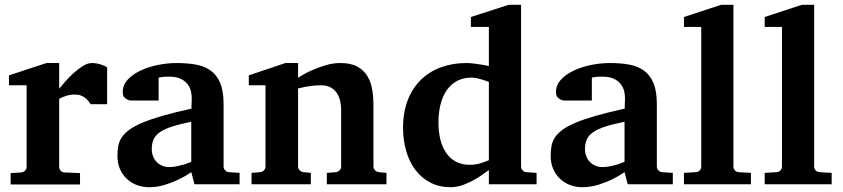

<svg xmlns="http://www.w3.org/2000/svg" viewBox="-20 -760 3478 792"><path d="M354 -330.1Q350.6 -335 345.5 -341.8Q340.3 -348.6 332.8 -355Q325.2 -361.3 314.5 -365.7Q303.7 -370.1 289.1 -370.1Q274.9 -370.1 262.7 -367.2Q250.5 -364.3 242.2 -360.8Q231.9 -356.9 224.1 -352.1V-71.8Q224.1 -63 230.2 -55.9Q236.3 -48.8 246.1 -48.8L310.1 -45.9V1H23.9V-45.9L67.9 -48.8Q77.1 -49.8 83.5 -56.4Q89.8 -63 89.8 -71.8V-408.2H17.1V-449.2L171.9 -500H224.1V-394Q233.4 -405.8 249.3 -423.8Q265.1 -441.9 283.7 -458.7Q302.2 -475.6 322 -487.8Q341.8 -500 358.9 -500Q367.7 -500 377 -498.5Q386.2 -497.1 394.8 -494.4Q403.3 -491.7 410.4 -488.5Q417.5 -485.4 421.9 -481.9V-330.1Z M782.2 0 769 -49.8Q743.2 -32.2 714.8 -18.6Q689.9 -6.8 659.2 2.7Q628.4 12.2 595.2 12.2Q567.9 12.2 544.2 3.2Q520.5 -5.9 502.7 -22.7Q484.9 -39.6 474.6 -63.5Q464.4 -87.4 464.4 -117.2Q464.4 -139.6 468 -158.7Q471.7 -177.7 482.7 -194.1Q493.7 -210.4 514.2 -225.3Q534.7 -240.2 568.6 -254.4Q602.5 -268.6 651.9 -282.7Q701.2 -296.9 770 -312V-324.2Q770 -331.5 770.5 -337.4Q770.5 -344.2 771 -351.1Q771.5 -365.2 768.1 -381.6Q764.6 -397.9 754.4 -411.9Q744.1 -425.8 725.6 -434.8Q707 -443.8 677.2 -443.8Q667 -443.8 658.9 -443.4Q650.9 -442.9 645.5 -441.9Q639.2 -440.9 634.3 -439.9V-345.2H531.2Q518.6 -344.2 508.8 -347.7Q500.5 -350.6 493.4 -357.9Q486.3 -365.2 486.3 -380.9Q486.3 -408.7 506.1 -430.7Q525.9 -452.6 557.9 -468Q589.8 -483.4 629.6 -491.7Q669.4 -500 709 -500Q752 -500 787.6 -493.7Q823.2 -487.3 848.9 -469Q874.5 -450.7 888.4 -417.5Q902.3 -384.3 902.3 -330.1V-73.2Q902.3 -64 908.7 -57.4Q915 -50.8 924.3 -49.8L968.3 -46.9V0ZM769 -257.8Q720.7 -248 689.2 -237.8Q657.7 -227.5 639.2 -214.4Q620.6 -201.2 613.3 -184.3Q606 -167.5 606 -145Q606 -129.4 611.1 -116Q616.2 -102.5 625.7 -92.5Q635.3 -82.5 648.4 -76.7Q661.6 -70.8 677.2 -70.8Q693.4 -70.8 709.7 -74.2Q726.1 -77.6 739.3 -81.5Q754.9 -86.4 769 -92.8Z M1328.1 0V-46.9L1365.2 -49.8Q1374.5 -50.8 1380.9 -57.4Q1387.2 -64 1387.2 -73.2V-308.1Q1387.2 -327.1 1382.8 -345.2Q1378.4 -363.3 1368.7 -377.2Q1358.9 -391.1 1343.3 -399.7Q1327.6 -408.2 1305.2 -408.2Q1284.7 -408.2 1267.1 -406Q1249.5 -403.8 1236.8 -401.4Q1221.7 -398.4 1209.5 -395V-73.2Q1209.5 -64 1216.3 -57.4Q1223.1 -50.8 1232.4 -49.8L1262.2 -46.9V0H1017.6V-46.9L1053.2 -49.8Q1062.5 -50.8 1068.8 -57.4Q1075.2 -64 1075.2 -73.2V-408.2H1006.3V-449.2L1157.2 -500H1209.5V-439Q1235.4 -456.1 1264.6 -469.2Q1289.6 -480.5 1320.8 -490.2Q1352.1 -500 1384.3 -500Q1427.2 -500 1454.1 -485.1Q1481 -470.2 1495.6 -445.8Q1510.3 -421.4 1515.4 -390.1Q1520.5 -358.9 1520.5 -326.2V-73.2Q1520.5 -64 1527.3 -57.4Q1534.2 -50.8 1543.5 -49.8L1574.2 -46.9V0Z M1996.6 -421.9Q1984.9 -426.8 1972.2 -430.7Q1961.4 -434.1 1949 -437Q1936.5 -439.9 1925.3 -439.9Q1890.6 -439.9 1864.7 -425.8Q1838.9 -411.6 1822 -386.7Q1805.2 -361.8 1796.9 -328.1Q1788.6 -294.4 1788.6 -255.9Q1788.6 -216.3 1796.6 -184.1Q1804.7 -151.9 1820.8 -128.7Q1836.9 -105.5 1861.3 -92.8Q1885.7 -80.1 1918.5 -80.1Q1932.1 -80.1 1946 -82.8Q1960 -85.4 1971.2 -89.4Q1984.4 -93.8 1996.6 -99.1ZM1996.6 0V-58.1Q1990.7 -55.2 1975.6 -43.7Q1960.4 -32.2 1939 -19.8Q1917.5 -7.3 1891.6 2.4Q1865.7 12.2 1838.4 12.2Q1792.5 12.2 1756.1 -6.3Q1719.7 -24.9 1694.6 -57.6Q1669.4 -90.3 1656 -135.3Q1642.6 -180.2 1642.6 -232.9Q1642.6 -297.4 1662.1 -347.2Q1681.6 -397 1716.3 -430.9Q1751 -464.8 1798.8 -482.4Q1846.7 -500 1903.3 -500Q1917.5 -500 1933.8 -498Q1950.2 -496.1 1964.4 -493.7Q1980.5 -491.2 1996.6 -487.8V-648.9H1922.4V-689.9L2078.1 -740.2H2129.4V-73.2Q2129.4 -64 2135.7 -57.4Q2142.1 -50.8 2151.4 -49.8L2193.4 -46.9V0Z M2569.3 0 2556.2 -49.8Q2530.3 -32.2 2502 -18.6Q2477.1 -6.8 2446.3 2.7Q2415.5 12.2 2382.3 12.2Q2355 12.2 2331.3 3.2Q2307.6 -5.9 2289.8 -22.7Q2272 -39.6 2261.7 -63.5Q2251.5 -87.4 2251.5 -117.2Q2251.5 -139.6 2255.1 -158.7Q2258.8 -177.7 2269.8 -194.1Q2280.8 -210.4 2301.3 -225.3Q2321.8 -240.2 2355.7 -254.4Q2389.6 -268.6 2439 -282.7Q2488.3 -296.9 2557.1 -312V-324.2Q2557.1 -331.5 2557.6 -337.4Q2557.6 -344.2 2558.1 -351.1Q2558.6 -365.2 2555.2 -381.6Q2551.8 -397.9 2541.5 -411.9Q2531.2 -425.8 2512.7 -434.8Q2494.1 -443.8 2464.4 -443.8Q2454.1 -443.8 2446 -443.4Q2438 -442.9 2432.6 -441.9Q2426.3 -440.9 2421.4 -439.9V-345.2H2318.4Q2305.7 -344.2 2295.9 -347.7Q2287.6 -350.6 2280.5 -357.9Q2273.4 -365.2 2273.4 -380.9Q2273.4 -408.7 2293.2 -430.7Q2313 -452.6 2345 -468Q2377 -483.4 2416.7 -491.7Q2456.5 -500 2496.1 -500Q2539.1 -500 2574.7 -493.7Q2610.4 -487.3 2636 -469Q2661.6 -450.7 2675.5 -417.5Q2689.5 -384.3 2689.5 -330.1V-73.2Q2689.5 -64 2695.8 -57.4Q2702.1 -50.8 2711.4 -49.8L2755.4 -46.9V0ZM2556.2 -257.8Q2507.8 -248 2476.3 -237.8Q2444.8 -227.5 2426.3 -214.4Q2407.7 -201.2 2400.4 -184.3Q2393.1 -167.5 2393.1 -145Q2393.1 -129.4 2398.2 -116Q2403.3 -102.5 2412.8 -92.5Q2422.4 -82.5 2435.5 -76.7Q2448.7 -70.8 2464.4 -70.8Q2480.5 -70.8 2496.8 -74.2Q2513.2 -77.6 2526.4 -81.5Q2542 -86.4 2556.2 -92.8Z M2801.3 0V-46.9L2850.6 -49.8Q2860.4 -50.8 2866.5 -57.1Q2872.6 -63.5 2872.6 -73.2V-648.9H2801.3V-689.9L2954.6 -740.2H3005.4V-73.2Q3005.4 -63.5 3011.5 -57.1Q3017.6 -50.8 3027.3 -49.8L3077.6 -46.9V0Z M3134.3 0V-46.9L3183.6 -49.8Q3193.4 -50.8 3199.5 -57.1Q3205.6 -63.5 3205.6 -73.2V-648.9H3134.3V-689.9L3287.6 -740.2H3338.4V-73.2Q3338.4 -63.5 3344.5 -57.1Q3350.6 -50.8 3360.4 -49.8L3410.6 -46.9V0Z"/></svg>

Font: Charis SIL Afr
Style: Bold
Weight: 700
Foundry: SIL International
Version: Version 5.000